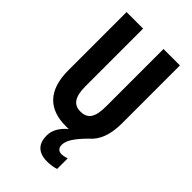

<svg xmlns="http://www.w3.org/2000/svg" viewBox="-281 -802 1124 1124"><g transform="rotate(45 281.0 -240.0)"><path d="M341 105C341 71 362 33 427 -33C476 -73 502 -140 502 -235V-714H366V-238C366 -145 338 -111 281 -111C226 -111 197 -146 197 -237V-714H60V-232C60 -69 138 10 280 10C289 10 297 10 305 9C262 46 240 85 240 128C240 194 274 234 350 234C373 234 402 230 422 223V135C413 139 392 144 379 144C357 144 341 131 341 105Z"/></g></svg>

Font: Noto Sans Ethiopic ExtraCondensed
Style: Bold
Weight: 700
Width: 2
Designer: Monotype Design Team
Foundry: Monotype Imaging Inc.
Version: Version 2.102